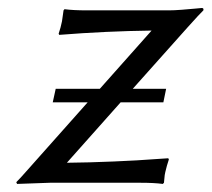

<svg xmlns="http://www.w3.org/2000/svg" viewBox="-20 -455 527 478"><path d="M146.5 -49.8Q200.7 -50.3 263.7 -53Q326.7 -55.7 362.8 -58.6L398.9 -61L400.4 -58.1Q395 -42 391.6 -26.9Q390.6 -22.9 390.1 -19.3Q389.6 -15.6 389.2 -10.3Q388.7 -4.9 388.2 0L385.3 2.9Q363.3 0 330.1 0H104L22.5 2.9L20.5 -1.5Q28.3 -8.8 48.8 -32.2L198.2 -200.2H111.3L118.7 -233.9H228.5L357.4 -378.9Q242.7 -377.4 127.4 -368.2L126 -371.1Q131.3 -386.7 134.3 -401.9Q134.3 -402.8 138.2 -429.2L140.6 -432.1Q162.6 -429.2 196.3 -429.2H400.4Q413.1 -429.2 432.4 -430.7Q451.7 -432.1 466.3 -433.6Q481 -435.1 482.4 -435.1Q487.8 -435.1 486.3 -429.2Q478 -421.4 447.3 -387.2L310.5 -233.9H393.6L386.7 -200.2H280.3Z"/></svg>

Font: Linux Biolinum
Style: Italic
Weight: 400
Italic angle: -12°
Designer: Philipp H. Poll
Foundry: Philipp H. Poll
Version: Version 1.1.3 ; ttfautohint (v0.9)